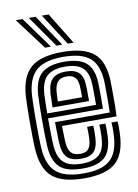

<svg xmlns="http://www.w3.org/2000/svg" viewBox="-90 -859 665 928"><g transform="rotate(-10 242.5 -395.0)"><path d="M249.8 10Q141.8 10 92.9 -31.5Q44 -73 37.8 -168Q36.2 -191.2 35.6 -228.4Q35 -265.5 35.1 -305.8Q35.2 -346 36 -379.8Q36.8 -413.5 37.8 -430Q44.5 -526.5 93.2 -568.2Q142 -610 247.8 -610Q351.8 -610 400.5 -570.4Q449.2 -530.8 453.8 -436Q454 -428.2 454.2 -407.1Q454.5 -386 454.6 -358.8Q454.8 -331.5 454.4 -304.5Q454 -277.5 452.8 -258H185.2Q185.5 -240.2 185.8 -225.4Q186 -210.5 186.5 -198.6Q187 -186.8 187.5 -177.5Q189.8 -141.2 204.2 -125.6Q218.8 -110 249.8 -110Q277 -110 289.6 -125.1Q302.2 -140.2 304 -175Q304.5 -187.5 304.8 -202.4Q305 -217.2 303.8 -233H333.8Q335 -218.5 334.8 -202.4Q334.5 -186.2 334 -173.8Q331.8 -126.8 312 -106.4Q292.2 -86 249.8 -86Q203.8 -86 182.1 -106.8Q160.5 -127.5 157.5 -175.8Q156.8 -189 156.2 -205.8Q155.8 -222.5 155.5 -241.9Q155.2 -261.2 155 -282H423.8Q424.5 -304 424.6 -327.8Q424.8 -351.5 424.6 -373.2Q424.5 -395 424.2 -411.2Q424 -427.5 423.8 -434.5Q419.8 -515.8 379 -550.9Q338.2 -586 247.8 -586Q157.5 -586 115.5 -549.4Q73.5 -512.8 67.8 -428.8Q66.8 -413.5 66 -380.9Q65.2 -348.2 65.1 -308.6Q65 -269 65.6 -231.6Q66.2 -194.2 67.8 -169.8Q73 -87.2 114.8 -50.6Q156.5 -14 249.8 -14Q339 -14 379.4 -50.1Q419.8 -86.2 423.8 -169Q424.2 -179.2 424.5 -190.4Q424.8 -201.5 424.5 -212.5Q424.2 -223.5 423.2 -233H453.2Q454.8 -218.8 454.6 -201.9Q454.5 -185 453.8 -168Q449.2 -72.5 401.9 -31.2Q354.5 10 249.8 10ZM249.8 -38Q169.2 -38 135.6 -70.6Q102 -103.2 97.8 -171.8Q96.2 -196.5 95.6 -233.8Q95 -271 95.1 -310.1Q95.2 -349.2 95.9 -380.8Q96.5 -412.2 97.5 -425.8Q102.8 -502.5 139.8 -532.2Q176.8 -562 247.8 -562Q321.8 -562 356.1 -532.6Q390.5 -503.2 393.8 -433.8Q394.2 -425.5 394.5 -404.9Q394.8 -384.2 394.8 -357.9Q394.8 -331.5 394.2 -306H125Q125 -265.2 125.6 -230.8Q126.2 -196.2 127.5 -174.8Q131.5 -114.2 159.6 -88.1Q187.8 -62 249.8 -62Q303.2 -62 332 -85.2Q360.8 -108.5 363.8 -170.5Q364.5 -185.8 364.6 -201Q364.8 -216.2 363.5 -233H393.5Q394.8 -217.5 394.6 -202.1Q394.5 -186.8 393.8 -169.8Q390.5 -99.5 357 -68.8Q323.5 -38 249.8 -38ZM125.2 -330H364.8Q365 -352 364.9 -372.4Q364.8 -392.8 364.5 -408.8Q364.2 -424.8 363.8 -433Q361.2 -489 334 -513.5Q306.8 -538 247.8 -538Q189.8 -538 160.8 -512.5Q131.8 -487 127.5 -423.8Q126.8 -413 126.1 -386.8Q125.5 -360.5 125.2 -330ZM155.5 -354Q155.8 -363.2 156.1 -378Q156.5 -392.8 156.9 -405.8Q157.2 -418.8 157.5 -422.2Q161 -473 182.9 -493.5Q204.8 -514 247.8 -514Q291 -514 311.4 -494.9Q331.8 -475.8 333.8 -432.5Q334.2 -425 334.4 -412.4Q334.5 -399.8 334.6 -384.6Q334.8 -369.5 334.8 -354ZM185.8 -378H304.8Q304.8 -388.5 304.6 -399.4Q304.5 -410.2 304.4 -418.6Q304.2 -427 304 -429.5Q302.5 -462 289.2 -476Q276 -490 247.8 -490Q218.2 -490 204.1 -473.6Q190 -457.2 187.5 -421Q187.2 -415.5 186.9 -409.2Q186.5 -403 186.2 -395.4Q186 -387.8 185.8 -378ZM170.2 -645 53.8 -800H86.8L199 -645ZM226 -645 117.8 -800H150.8L254.5 -645ZM281.5 -645 181.8 -800H214.8L310.2 -645Z"/></g></svg>

Font: Big Shoulders Inline Text Thin Black
Style: Regular
Weight: 900
Version: Version 2.002